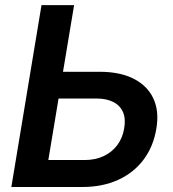

<svg xmlns="http://www.w3.org/2000/svg" viewBox="-20 -748 691 768"><path d="M188.5 -460.9H377.9Q460 -460.9 514.6 -433.1Q569.3 -405.3 593.3 -354.5Q617.2 -303.7 605.5 -233.9Q593.8 -162.1 554.4 -109.6Q515.1 -57.1 452.6 -28.6Q390.1 0 309.1 0H25.4L146 -727.5H276.4L173.3 -107.9H318.4Q360.8 -107.9 394 -123.3Q427.2 -138.7 448.7 -167Q470.2 -195.3 476.6 -233.9Q483.4 -272 472.4 -298.6Q461.4 -325.2 434.1 -339.6Q406.7 -354 364.3 -354H170.9Z"/></svg>

Font: Inter 18pt SemiBold
Style: Italic
Weight: 600
Italic angle: -9.3988°
Designer: Rasmus Andersson
Foundry: rsms
Version: Version 4.001;git-66647c0bb